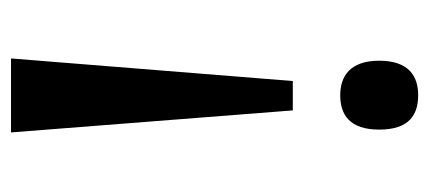

<svg xmlns="http://www.w3.org/2000/svg" viewBox="-230 -350 761 340"><g transform="rotate(90 150.0 -180.5)"><path d="M149 -541C116 -541 88 -525 88 -472C88 -420 116 -403 149 -403C184 -403 210 -420 210 -472C210 -525 184 -541 149 -541ZM176 -319H124L84 180H215Z"/></g></svg>

Font: Noto Serif Armenian ExtraCondensed SemiBold
Style: Regular
Weight: 600
Width: 2
Designer: Monotype Design Team
Foundry: Monotype Imaging Inc.
Version: Version 2.008